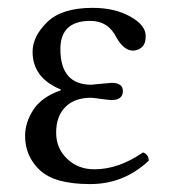

<svg xmlns="http://www.w3.org/2000/svg" viewBox="-20 -459 437 489"><path d="M123 -121.1Q123 -81.1 151.1 -54.4Q179.2 -27.8 220.2 -27.8Q282.2 -27.8 344.2 -70.8Q358.4 -65.9 358.9 -49.8Q294.9 10.3 209 9.8Q119.1 9.8 81.5 -25.6Q43.9 -61 43.9 -112.8Q43.9 -147 64.9 -179.4Q85.9 -211.9 134.8 -229V-231Q63 -260.7 63 -327.1Q63 -366.2 100.1 -402.6Q137.2 -439 215.8 -439Q272 -439 311.5 -417Q351.1 -395 351.1 -367.2Q351.1 -347.2 341.1 -338.6Q331.1 -330.1 318.8 -330.1Q295.9 -330.1 276.9 -362.8Q255.9 -405.8 210 -405.8Q133.8 -405.8 133.8 -334Q133.8 -243.2 212.9 -243.2L236.8 -245.6Q260.7 -248 264.2 -248Q293 -248 293 -227.1Q293 -204.1 263.2 -204.1Q259.3 -204.1 238 -207Q216.8 -210 211.9 -210Q169.9 -210 146.5 -186.5Q123 -163.1 123 -121.1Z"/></svg>

Font: Linux Libertine O
Style: Regular
Weight: 400
Designer: Philipp H. Poll
Foundry: Philipp H. Poll
Version: Version 5.3.0